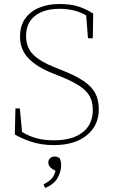

<svg xmlns="http://www.w3.org/2000/svg" viewBox="-20 -710 573 958"><path d="M249 14Q186 14 135.5 -3Q85 -20 54 -39L57 -169H79L90 -52Q125 -30 163.5 -20Q202 -10 249 -10Q341 -10 392 -49.5Q443 -89 443 -162Q443 -200 428.5 -228Q414 -256 378.5 -280Q343 -304 281 -329L246 -343Q164 -375 122 -419Q80 -463 80 -527Q80 -582 106 -618Q132 -654 176.5 -672Q221 -690 275 -690Q333 -690 371.5 -677.5Q410 -665 445 -642L443 -519H419L410 -633Q355 -666 276 -666Q200 -666 155 -631Q110 -596 110 -531Q110 -473 146 -437.5Q182 -402 251 -375L288 -360Q357 -333 397.5 -305.5Q438 -278 455.5 -244.5Q473 -211 473 -164Q473 -84 413 -35Q353 14 249 14ZM285 115Q285 147 267 178.5Q249 210 205 228L197 210Q223 197 237 182Q251 167 257 142Q238 133 229.5 123Q221 113 221 101Q221 89 229.5 80Q238 71 253 71Q261 71 267 73.5Q273 76 278 80Q281 87 283 94Q285 101 285 115Z"/></svg>

Font: Source Serif 4 SmText ExtraLight
Style: Regular
Weight: 200
Designer: Frank Grießhammer
Foundry: Adobe
Version: Version 4.005;hotconv 1.1.0;makeotfexe 2.6.0